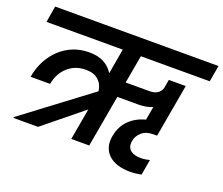

<svg xmlns="http://www.w3.org/2000/svg" viewBox="-130 -934 1385 1195"><g transform="rotate(20 563.0 -336.5)"><path d="M457 -209 200 0H37L38 -6L478 -337Q473 -381 443 -408.5Q413 -436 360 -436Q289 -436 240.5 -392.5Q192 -349 179 -277H50Q60 -337 86 -386Q112 -435 150 -470.5Q188 -506 236.5 -525.5Q285 -545 342 -545Q402 -545 441 -523.5Q480 -502 502 -465L531 -632H26L44 -740H1126L1107 -632H651L618 -446H776Q839 -446 855 -496L865 -553H977L915 -202H891Q843 -202 814.5 -177.5Q786 -153 780 -118Q776 -95 781.5 -79.5Q787 -64 799 -54.5Q811 -45 828.5 -40.5Q846 -36 867 -36Q882 -36 897.5 -38.5Q913 -41 925 -44L907 59Q892 62 871 64.5Q850 67 833 67Q788 67 752 56Q716 45 691.5 23Q667 1 657 -31.5Q647 -64 655 -106Q667 -172 710 -214Q753 -256 816 -272L832 -361Q810 -352 786.5 -348Q763 -344 739 -344H600L539 0H420Z"/></g></svg>

Font: SVN-Poppins SemiBold
Style: Italic
Weight: 600
Italic angle: -10°
Designer: Ninad Kale (Devanagari), Jonny Pinhorn (Latin)
Foundry: Indian Type Foundry
Version: Version 3.002 2017; ttfautohint (v1.8.3)